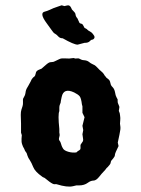

<svg xmlns="http://www.w3.org/2000/svg" viewBox="-20 -684 529 722"><path d="M431.2 -219.2Q431.2 -216.3 432.6 -208Q434.1 -199.7 429.2 -177.7Q424.3 -155.8 422.9 -147.9L425.8 -134.8Q412.1 -107.4 412.1 -101.6Q412.1 -95.7 406.2 -88.9Q400.4 -82 398.4 -79.6Q397 -77.1 396.5 -73.7Q396 -70.3 395 -68.4Q394 -66.4 391.6 -63.5Q389.2 -61 387.7 -59.1Q386.7 -57.1 383.8 -54.7Q380.9 -52.7 378.4 -48.8Q376 -44.9 369.1 -38.1Q362.3 -31.2 354 -20.5Q341.8 -4.9 331.5 -4.9Q321.3 -4.9 310.1 3.4Q296.9 13.2 277.3 13.2H267.1L254.9 16.1Q233.4 21.5 192.9 8.8Q191.9 7.8 186 8.8Q180.2 9.8 165.5 -1Q151.4 -11.7 149.4 -13.7Q147.5 -15.6 144 -16.6Q140.1 -18.1 138.2 -20Q111.8 -38.6 105 -55.7Q98.1 -72.8 92.3 -81.5Q85.9 -90.3 83.5 -98.1Q81.1 -106 80.1 -108.4Q79.1 -110.8 76.7 -113.3Q74.2 -115.7 72.8 -120.1Q71.3 -124.5 68.8 -128.4Q66.4 -131.8 63.5 -140.6Q60.1 -149.9 61 -162.1Q62 -174.3 62 -175.8L59.1 -185.1V-219.2L58.1 -252Q58.1 -264.2 60.5 -271.5Q63 -278.8 64.9 -285.2Q66.9 -291.5 66.4 -300.8Q65.9 -310.1 66.9 -313Q67.9 -315.9 70.8 -320.3Q74.7 -326.2 75.7 -334Q76.7 -341.8 78.1 -345.7Q79.1 -349.6 86.4 -361.3Q93.8 -374 95.7 -378.4Q97.2 -382.8 98.6 -384.8Q100.1 -386.7 102.1 -389.6Q104 -392.6 108.4 -395.5Q112.8 -398.9 113.8 -405.8Q114.7 -413.1 118.7 -417Q122.6 -420.9 136.2 -425.8Q139.2 -427.7 151.4 -439Q163.6 -450.2 170.4 -450.2L180.2 -451.2Q183.6 -452.1 194.3 -457.5Q205.1 -462.9 209 -463.9Q212.9 -464.8 225.1 -464.4Q237.3 -463.9 240.2 -463.9L256.8 -465.8L263.2 -463.9Q265.1 -463.9 270.5 -464.4Q275.9 -464.8 277.3 -463.9Q279.3 -462.9 282.2 -461.4Q285.2 -460 287.6 -459Q290 -458 296.9 -457.5Q308.1 -456.5 314.5 -451.2Q320.8 -445.8 328.6 -442.4Q336.9 -439 340.3 -435.5Q343.8 -432.1 344.7 -431.2Q345.7 -430.7 349.1 -426.8Q352.1 -422.9 360.4 -416Q368.7 -409.2 371.1 -404.3Q373 -399.9 377.9 -395Q378.9 -392.1 384.3 -388.7Q389.6 -384.8 391.6 -381.8Q394 -377.9 395.5 -370.6Q396.5 -362.8 403.3 -356.4Q410.2 -349.6 412.6 -336.9Q414.6 -324.2 418 -318.4Q421.9 -312 422.4 -310.1Q422.9 -308.1 422.4 -303.2Q421.9 -297.9 425.8 -290.5Q429.7 -282.7 428.7 -279.3Q428.2 -275.9 427.7 -272.5Q427.2 -269 426.8 -267.1L430.2 -258.3Q430.2 -257.8 431.6 -249Q433.1 -240.2 432.1 -231.4Q431.2 -222.7 431.2 -219.2ZM290 -210.9Q297.9 -242.2 297.9 -243.2L290 -259.8V-284.2L288.1 -291Q285.2 -315.4 279.3 -322.3Q273.4 -329.1 258.8 -336.4Q219.2 -355 211.9 -319.3Q208 -301.8 208 -297.9Q203.1 -288.1 203.1 -278.8V-266.1Q197.3 -253.9 203.1 -199.2V-185.1Q203.1 -184.1 204.1 -179.7Q205.1 -175.3 202.6 -167.5Q200.2 -159.7 203.6 -155.3Q207 -150.9 207.5 -148.9Q208 -147 209.5 -143.1Q210.9 -139.2 211.9 -135.7Q212.9 -132.3 217.3 -125Q221.7 -117.7 236.8 -113.3Q252 -108.9 267.1 -110.8L272 -115.2Q281.2 -120.1 282.2 -123.5Q283.2 -127 282.7 -131.8Q282.2 -136.7 283.2 -140.1L289.1 -148.9Q294.4 -154.3 292 -165Q290 -175.8 290 -179.2L293 -194.8ZM297.9 -522.9Q273.9 -516.1 272 -516.1Q257.8 -516.1 215.8 -540Q206.1 -540 200.2 -545.9Q194.3 -551.8 193.4 -552.7Q191.9 -553.7 188.5 -556.2Q185.1 -558.1 183.1 -559.6Q181.6 -560.5 173.8 -571.3Q166 -582 155.8 -596.2Q126 -636.2 149.4 -640.6Q156.2 -642.1 167 -647Q177.7 -651.9 182.1 -653.8L203.1 -661.1Q210.9 -664.1 211.9 -664.1L222.2 -661.1Q223.1 -661.1 232.9 -663.6Q242.7 -666 248 -653.8Q249 -652.8 249 -651.4Q249 -648.9 255.9 -642.6Q262.7 -636.2 263.7 -631.3Q264.6 -621.6 271 -615.2L278.8 -598.1Q280.3 -596.2 284.2 -595.2Q288.1 -594.7 290 -592.8Q292 -590.8 297.9 -579.1Q298.8 -578.1 302.7 -576.7Q306.2 -575.2 308.6 -572.3Q311 -569.3 318.8 -565.4Q326.7 -561 330.1 -555.2Q341.3 -542.5 329.1 -535.2Q323.2 -535.2 318.8 -530.3Q312.5 -522.5 297.9 -522.9Z"/></svg>

Font: AntiqueNobleBoldCondensed
Style: BoldCondensed
Weight: 700
Version: Version 001.000